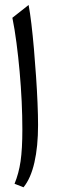

<svg xmlns="http://www.w3.org/2000/svg" viewBox="-20 -763 247 791"><path d="M97.9 -742.5 31 -689.8Q40.5 -643.1 47.9 -586.3Q55.4 -529.4 60.9 -467.8Q66.4 -406.1 69.3 -345.3Q72.1 -284.5 72.1 -229.9Q72.1 -149.3 64.8 -98.8Q57.4 -48.4 39.9 -5.9L76.9 8.6Q106.9 -28.2 121.8 -93.8Q136.8 -159.4 136.8 -248.1Q136.8 -287.1 134.6 -339Q132.5 -390.9 128.5 -448.3Q124.6 -505.7 119.8 -561.7Q114.9 -617.7 109.3 -664.8Q103.7 -711.9 97.9 -742.5Z"/></svg>

Font: Pinar-VF
Style: Regular
Weight: 300
Designer: Amin Abedi
Version: Version 3.0